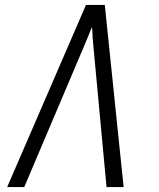

<svg xmlns="http://www.w3.org/2000/svg" viewBox="-20 -755 640 775"><path d="M9 0 327 -735H403L479 0H410L357 -568Q355 -588 354 -602.5Q353 -617 353 -627L351 -646Q344 -627 335.5 -607.5Q327 -588 319 -568L78 0Z"/></svg>

Font: Iosevka Aile Light
Style: Italic
Weight: 300
Italic angle: -9°
Designer: Belleve Invis
Foundry: Belleve Invis
Version: Version 31.1.0; ttfautohint (v1.8.4)